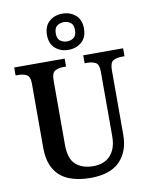

<svg xmlns="http://www.w3.org/2000/svg" viewBox="-104 -1054 893 1139"><g transform="rotate(-10 342.5 -484.5)"><path d="M348 10Q273 10 218 -12.5Q163 -35 132.5 -85Q102 -135 102 -217V-602Q102 -644 81.5 -655Q61 -666 32 -666H15V-714H319V-666H302Q273 -666 252.5 -654.5Q232 -643 232 -598V-210Q232 -125 271.5 -90.5Q311 -56 376 -56Q444 -56 480.5 -97Q517 -138 517 -211V-602Q517 -644 497 -655Q477 -666 448 -666H431V-714H671V-666H653Q623 -666 603 -654.5Q583 -643 583 -598V-209Q583 -109 525.5 -49.5Q468 10 348 10ZM351 -761Q304 -761 272 -789Q240 -817 240 -870Q240 -923 272 -951Q304 -979 351 -979Q398 -979 430.5 -951Q463 -923 463 -870Q463 -817 430.5 -789Q398 -761 351 -761ZM351 -812Q375 -812 392 -825Q409 -838 409 -870Q409 -902 392 -915Q375 -928 351 -928Q328 -928 310.5 -915Q293 -902 293 -870Q293 -838 310.5 -825Q328 -812 351 -812Z"/></g></svg>

Font: Noto Serif Sinhala SemiCondensed SemiBold
Style: Regular
Weight: 600
Width: 4
Designer: Jelle Bosma - Monotype Design Team
Foundry: Monotype Imaging Inc.
Version: Version 2.007; ttfautohint (v1.8.4.7-5d5b)